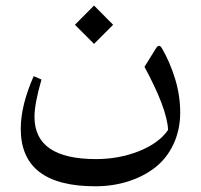

<svg xmlns="http://www.w3.org/2000/svg" viewBox="-20 -422 714 682"><path d="M246.1 -334 314 -266.1 381.8 -334 314 -402.3ZM321.3 143.1C175.3 143.1 102.5 93.3 102.5 -6.8C102.5 -38.1 110.8 -82.5 127.4 -139.6L99.6 -151.4C68.8 -81.5 53.7 -19.5 53.7 35.6C53.7 171.9 142.1 239.7 318.8 239.7C401.4 239.7 476.1 215.8 531.2 172.9C585.9 129.9 620.1 60.5 620.1 -21.5C620.1 -61.5 614.3 -101.6 602.1 -141.6C589.8 -181.6 574.2 -217.8 555.2 -250.5C551.8 -256.3 548.3 -259.3 544.9 -259.3C541.5 -259.3 537.6 -256.3 534.2 -250.5L493.2 -184.6C546.9 -85.4 574.7 -10.7 577.1 39.6C555.2 71.3 520.5 96.2 473.1 115.2C425.8 133.8 375 143.1 321.3 143.1Z"/></svg>

Font: Parastoo
Style: Regular
Weight: 400
Foundry: Saber Rastikerdar (saber.rastikerdar@gmail.com)
Version: Version 2.0.1